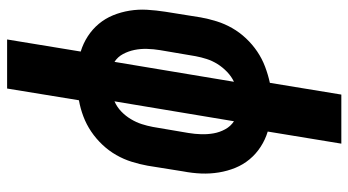

<svg xmlns="http://www.w3.org/2000/svg" viewBox="-240 -535 980 540"><g transform="rotate(90 250.0 -265.0)"><path d="M91 205 125 -2Q102 -9 82 -22Q62 -35 47 -53Q32 -71 23 -93Q14 -115 10 -139.5Q6 -164 7.5 -189Q9 -214 13 -240L29 -340Q33 -362 40 -384.5Q47 -407 59 -428Q71 -449 88 -467Q105 -485 125 -498.5Q145 -512 167.5 -520.5Q190 -529 213 -534L246 -735H384L350 -528Q373 -521 393 -508Q413 -495 428 -477Q443 -459 452 -437Q461 -415 465 -390.5Q469 -366 468 -341Q467 -316 462 -290L446 -190Q442 -168 435 -145.5Q428 -123 416 -102Q404 -81 387 -63Q370 -45 350 -31.5Q330 -18 307.5 -9.5Q285 -1 262 3L229 205ZM154 -97 210 -433Q195 -426 182 -413.5Q169 -401 160 -386.5Q151 -372 146 -356.5Q141 -341 138 -325L121 -225Q118 -207 117.5 -188.5Q117 -170 120.5 -153Q124 -136 132 -121Q140 -106 154 -97ZM265 -97Q281 -104 293.5 -116Q306 -128 315 -143Q324 -158 329 -173.5Q334 -189 337 -205L354 -305Q357 -323 357.5 -341Q358 -359 355 -376Q352 -393 343.5 -408.5Q335 -424 321 -433Z"/></g></svg>

Font: Iosevka Curly Slab HvObl
Style: Regular
Weight: 900
Italic angle: -9°
Monospace: yes
Designer: Belleve Invis
Foundry: Belleve Invis
Version: Version 11.1.0; ttfautohint (v1.8.3)